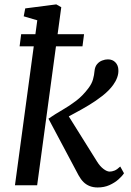

<svg xmlns="http://www.w3.org/2000/svg" viewBox="-20 -829 586 859"><path d="M46.9 0 146.8 -738.2 86.1 -756 92.9 -791.4 231.8 -809.4 254.1 -796.8 146.2 0ZM416.9 9.7Q397.4 9.7 381.4 3.5Q365.5 -2.7 353.3 -14.8Q341.1 -27 331.3 -45.1L196.8 -298Q227.5 -319 259 -337.1Q290.4 -355.2 320.4 -377.9Q350.4 -400.7 375.8 -434.7Q390.7 -454.4 396.1 -473.9Q401.5 -493.4 402.9 -511.4Q404.7 -530.3 414.1 -541.7Q423.5 -553.1 436.9 -558.2Q450.2 -563.4 462.7 -563.4Q483.7 -563.4 496.5 -549.8Q509.3 -536.2 509.6 -515.8Q510.5 -499.3 504.2 -482.2Q498 -465.1 486.4 -449.1Q468.3 -424 438.8 -400.7Q409.2 -377.5 376.3 -357.8Q343.4 -338.1 314.3 -322.7Q285.2 -307.2 267.7 -297.5L273.3 -331.4L414.5 -105.6Q427.2 -85.2 442.8 -73.3Q458.4 -61.3 470.7 -61.3Q480.4 -61.3 492 -65.7Q503.6 -70.2 518 -84L534.7 -53.9Q526.8 -41.2 509.9 -26.3Q493.1 -11.4 469.6 -0.8Q446.1 9.7 416.9 9.7ZM74.7 -676.1H356.1L349 -621.8H67.7Z"/></svg>

Font: Merriweather Light
Style: Italic
Weight: 300
Italic angle: -7.8°
Designer: Eben Sorkin
Foundry: Eben Sorkin
Version: Version 2.101